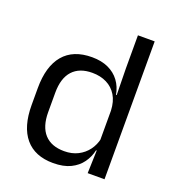

<svg xmlns="http://www.w3.org/2000/svg" viewBox="-125 -760 786 867"><g transform="rotate(20 268.5 -326.5)"><path d="M226.9 10.7Q139.1 10.7 93 -43.9Q46.8 -98.6 46.8 -202.9V-283.6Q46.8 -388.7 93.4 -443.8Q140 -498.9 230.4 -498.9Q275.3 -498.9 308.4 -483.7Q341.5 -468.5 362 -440.9Q382.5 -413.4 389.3 -375.9H416.1L392.2 -301.3Q390.3 -344.6 372.6 -373.8Q354.8 -403 324.6 -418Q294.5 -433 255.3 -433Q193.7 -433 160.9 -397.1Q128.1 -361.2 128.1 -291.1V-197.8Q128.1 -128.8 160.7 -92.8Q193.3 -56.8 255.6 -56.8Q292.7 -56.8 321.1 -71.2Q349.6 -85.6 368.4 -110.8Q387.2 -136 393.8 -168L413.8 -109.9H390.2Q383 -76.8 363.3 -49.3Q343.6 -21.8 310.2 -5.6Q276.8 10.7 226.9 10.7ZM389.9 0 393.6 -117.9 392.2 -143.9V-348.1L392.7 -365L390.3 -503.5V-662.5H470.8V0Z"/></g></svg>

Font: Anek Bangla Medium
Style: Regular
Weight: 500
Designer: Sulekha Rajkumar (Bangla), Yesha Goshar (Latin)
Foundry: Ek Type
Version: Version 1.003